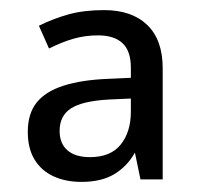

<svg xmlns="http://www.w3.org/2000/svg" viewBox="-20 -742 390 380"><path d="M186 -722Q241 -722 271.5 -692.5Q302 -663 302 -607V-387H258L247 -440Q232 -413 206.5 -397.5Q181 -382 141 -382Q110 -382 86 -393Q62 -404 48.5 -426Q35 -448 35 -481Q35 -517 52.5 -539Q70 -561 106 -572.5Q142 -584 195 -586L239 -588V-608Q239 -641 222.5 -656.5Q206 -672 174 -672Q149 -672 126 -665.5Q103 -659 77 -646L57 -691Q85 -705 115.5 -713.5Q146 -722 186 -722ZM195 -545Q143 -542 120.5 -527.5Q98 -513 98 -483Q98 -458 113.5 -444.5Q129 -431 158 -431Q199 -431 219 -456Q239 -481 239 -521V-547Z"/></svg>

Font: Noto Sans Hebrew Thin
Style: Regular
Weight: 400
Version: Version 3.001